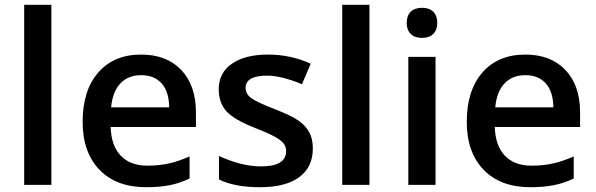

<svg xmlns="http://www.w3.org/2000/svg" viewBox="-20 -780 2516 810"><path d="M196.8 0H82V-759.8H196.8Z M596.7 9.8Q470.7 9.8 399.7 -63.7Q328.6 -137.2 328.6 -266.1Q328.6 -398.4 394.5 -474.1Q460.4 -549.8 575.7 -549.8Q682.6 -549.8 744.6 -484.9Q806.6 -419.9 806.6 -306.2V-244.1H446.8Q449.2 -165.5 489.3 -123.3Q529.3 -81.1 602.1 -81.1Q649.9 -81.1 691.2 -90.1Q732.4 -99.1 779.8 -120.1V-26.9Q737.8 -6.8 694.8 1.5Q651.9 9.8 596.7 9.8ZM575.7 -462.9Q521 -462.9 488 -428.2Q455.1 -393.6 448.7 -327.1H693.8Q692.9 -394 661.6 -428.5Q630.4 -462.9 575.7 -462.9Z M1299.8 -153.8Q1299.8 -74.7 1242.2 -32.5Q1184.6 9.8 1077.1 9.8Q969.2 9.8 903.8 -22.9V-122.1Q999 -78.1 1081.1 -78.1Q1187 -78.1 1187 -142.1Q1187 -162.6 1175.3 -176.3Q1163.6 -189.9 1136.7 -204.6Q1109.9 -219.2 1062 -237.8Q968.8 -273.9 935.8 -310.1Q902.8 -346.2 902.8 -403.8Q902.8 -473.1 958.7 -511.5Q1014.6 -549.8 1110.8 -549.8Q1206.1 -549.8 1291 -511.2L1253.9 -424.8Q1166.5 -460.9 1106.9 -460.9Q1016.1 -460.9 1016.1 -409.2Q1016.1 -383.8 1039.8 -366.2Q1063.5 -348.6 1143.1 -317.9Q1210 -292 1240.2 -270.5Q1270.5 -249 1285.2 -220.9Q1299.8 -192.9 1299.8 -153.8Z M1538.6 0H1423.8V-759.8H1538.6Z M1817.4 0H1702.6V-540H1817.4ZM1695.8 -683.1Q1695.8 -713.9 1712.6 -730.5Q1729.5 -747.1 1760.7 -747.1Q1791 -747.1 1807.9 -730.5Q1824.7 -713.9 1824.7 -683.1Q1824.7 -653.8 1807.9 -637Q1791 -620.1 1760.7 -620.1Q1729.5 -620.1 1712.6 -637Q1695.8 -653.8 1695.8 -683.1Z M2217.3 9.8Q2091.3 9.8 2020.3 -63.7Q1949.2 -137.2 1949.2 -266.1Q1949.2 -398.4 2015.1 -474.1Q2081.1 -549.8 2196.3 -549.8Q2303.2 -549.8 2365.2 -484.9Q2427.2 -419.9 2427.2 -306.2V-244.1H2067.4Q2069.8 -165.5 2109.9 -123.3Q2149.9 -81.1 2222.7 -81.1Q2270.5 -81.1 2311.8 -90.1Q2353 -99.1 2400.4 -120.1V-26.9Q2358.4 -6.8 2315.4 1.5Q2272.5 9.8 2217.3 9.8ZM2196.3 -462.9Q2141.6 -462.9 2108.6 -428.2Q2075.7 -393.6 2069.3 -327.1H2314.5Q2313.5 -394 2282.2 -428.5Q2251 -462.9 2196.3 -462.9Z"/></svg>

Font: f0_53748          
Style: Regular
Weight: 600
Foundry: Ascender Corporation
Version: Version 1.10